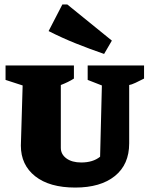

<svg xmlns="http://www.w3.org/2000/svg" viewBox="-20 -834 676 865"><path d="M319 11Q203 11 138.5 -40Q74 -91 74 -178L82 -449L5 -474V-539H313V-480Q288 -464 254 -451V-168Q254 -139 279 -120.5Q304 -102 346 -102Q399 -102 431 -128L439 -449L375 -474V-539H629V-480Q610 -470 590.5 -461Q571 -452 562 -451V-188Q562 -93 497.5 -41Q433 11 319 11ZM449 -591Q385 -613 322.5 -638Q260 -663 199 -694L261 -814H283L484 -651Z"/></svg>

Font: Piazzolla SC ExtraBold
Style: Regular
Weight: 800
Designer: Juan Pablo del Peral
Foundry: Huerta Tipografica
Version: Version 1.330